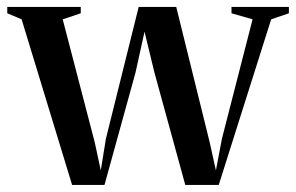

<svg xmlns="http://www.w3.org/2000/svg" viewBox="-32 -522 835 542"><path d="M-11.5 -484.5V-502.5H196V-484.5L145 -467.5L235.5 -120L252.5 -41L267 -130.5L359.5 -502.5H465.5L560 -120L577.5 -41L594.5 -130.5L681 -467.5L621.5 -484.5V-502.5H783.5V-484.5L733.5 -467.5L585.5 0H491L404 -317L376 -432.5L350.5 -317L263 0H171.5L29 -467.5Z"/></svg>

Font: Merriweather 144pt Medium
Style: Regular
Weight: 500
Version: Version 2.100